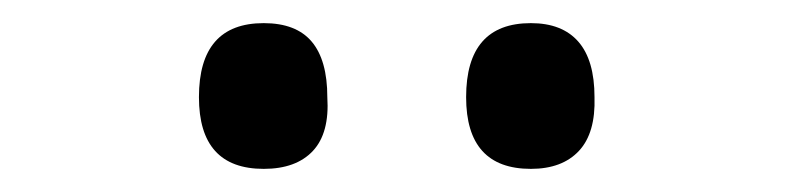

<svg xmlns="http://www.w3.org/2000/svg" viewBox="-20 -815 685 166"><path d="M208 -669Q180 -669 166 -684.5Q152 -700 152 -731Q152 -763 166 -779Q180 -795 208 -795Q236 -795 249.5 -779Q263 -763 263 -731Q265 -700 250.5 -684.5Q236 -669 208 -669ZM439 -669Q411 -669 397 -684.5Q383 -700 383 -731Q383 -763 397 -779Q411 -795 439 -795Q466 -795 480 -779Q494 -763 494 -731Q495 -700 480.5 -684.5Q466 -669 439 -669Z"/></svg>

Font: Playwrite HU
Style: Regular
Weight: 400
Designer: Veronika Burian, José Scaglione
Foundry: TypeTogether
Version: Version 1.002